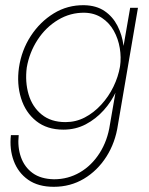

<svg xmlns="http://www.w3.org/2000/svg" viewBox="-20 -490 573 739"><path d="M22 30Q16 84 33 129.5Q50 175 88.5 202Q127 229 187 229Q251 229 303 198Q355 167 389.5 113Q424 59 434 -10L511 -460H481L403 -10Q394 51 363.5 99Q333 147 287.5 173.5Q242 200 188 200Q137 199 105.5 176Q74 153 60.5 114.5Q47 76 52 30ZM53 -230Q44 -167 61 -112Q78 -57 119.5 -24Q161 9 224 9Q271 9 310 -11.5Q349 -32 379.5 -66Q410 -100 429 -142.5Q448 -185 455 -230Q461 -272 455.5 -314Q450 -356 432 -391Q414 -426 382.5 -447.5Q351 -469 304 -470Q240 -471 187 -438.5Q134 -406 98.5 -351.5Q63 -297 53 -230ZM83 -230Q93 -288 124.5 -336.5Q156 -385 203.5 -413.5Q251 -442 306 -441Q344 -440 372.5 -421Q401 -402 418 -371.5Q435 -341 441 -305Q447 -269 442 -234Q435 -194 416.5 -156Q398 -118 369.5 -87Q341 -56 306.5 -38Q272 -20 232 -20Q176 -20 140 -49.5Q104 -79 90 -127Q76 -175 83 -230Z"/></svg>

Font: Jost ExtraLight
Style: Italic
Weight: 250
Italic angle: -5°
Version: Version 3.710